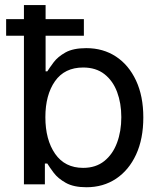

<svg xmlns="http://www.w3.org/2000/svg" viewBox="-20 -748 652 779"><path d="M330.6 11.7Q278.8 11.7 247.1 -6.1Q215.3 -23.9 198.2 -46.6Q181.2 -69.3 171.9 -84.5H162.1V0H77.1V-727.5H165V-458.5H171.9Q181.2 -473.1 197.8 -495.4Q214.4 -517.6 245.6 -535.2Q276.9 -552.7 330.1 -552.7Q398.4 -552.7 450.4 -518.6Q502.4 -484.4 532 -421.1Q561.5 -357.9 561.5 -271.5Q561.5 -184.6 532.2 -121.1Q502.9 -57.6 450.9 -22.9Q398.9 11.7 330.6 11.7ZM317.4 -66.9Q368.7 -66.9 403.1 -94.5Q437.5 -122.1 454.8 -168.7Q472.2 -215.3 472.2 -272.5Q472.2 -329.1 455.1 -374.8Q438 -420.4 403.6 -447.3Q369.1 -474.1 317.4 -474.1Q242.2 -474.1 203.1 -418.5Q164.1 -362.8 164.1 -272.5Q164.1 -181.2 203.6 -124Q243.2 -66.9 317.4 -66.9ZM4.9 -603V-670.4H320.3V-603Z"/></svg>

Font: Inter-Regular
Style: Regular
Weight: 400
Designer: Rasmus Andersson
Foundry: rsms
Version: Version 4.000;git-a52131595